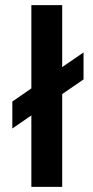

<svg xmlns="http://www.w3.org/2000/svg" viewBox="-20 -727 362 747"><path d="M222 0H102V-278L28 -227V-332L102 -383V-707H222V-466L305 -523V-418L222 -361Z"/></svg>

Font: Hind Vadodara SemiBold
Style: Regular
Weight: 600
Designer: Hitesh Malaviya
Foundry: Indian Type Foundry
Version: Version 1.001;PS 1.0;hotconv 1.0.86;makeotf.lib2.5.63406; tt